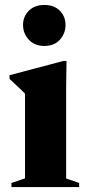

<svg xmlns="http://www.w3.org/2000/svg" viewBox="-20 -755 357 775"><path d="M159 -569.5Q119.5 -569.5 96.2 -594.8Q73 -620 73 -654.5Q73 -688 96.2 -711.5Q119.5 -735 159 -735Q199 -735 221.8 -711.5Q244.5 -688 244.5 -654.5Q244.5 -620 221.8 -594.8Q199 -569.5 159 -569.5ZM248.5 -509 247 -404.5V-34.5L299.5 -16.5V0H26V-16.5L81 -35V-377Q75 -383.5 66 -392Q57 -400.5 45.2 -411.5Q33.5 -422.5 18.5 -436.5V-451.5L236 -509Z"/></svg>

Font: Newsreader 60pt
Style: Bold
Weight: 700
Designer: Hugues Gentile
Foundry: Production Type
Version: Version 1.003